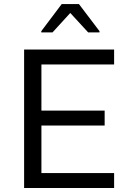

<svg xmlns="http://www.w3.org/2000/svg" viewBox="-20 -934 643 954"><path d="M99.8 0V-688H547V-613.8H185.8V-384.6H500V-310.4H185.8V-74.2H547V0ZM185.1 -773V-779.1L286.6 -913.8H372.3L474.4 -779.1V-773H418.1L329.2 -869.6L240.9 -773Z"/></svg>

Font: Saira Thin
Style: Regular
Weight: 100
Designer: Hector Gatti with collaboration of the Omnibus-Type team
Foundry: Omnibus-Type
Version: Version 1.101